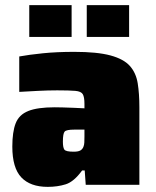

<svg xmlns="http://www.w3.org/2000/svg" viewBox="-20 -720 607 748"><path d="M166 8Q98 8 63 -29Q28 -66 28 -149Q28 -206 41 -239.5Q54 -273 90 -287.5Q126 -302 193 -302Q204 -302 224 -301.5Q244 -301 267.5 -300Q291 -299 309 -298V-315Q309 -342 302.5 -353Q296 -364 273.5 -366Q251 -368 203 -368Q167 -368 128 -366Q89 -364 55 -362V-500Q93 -507 147.5 -512.5Q202 -518 269 -518Q359 -518 410.5 -504Q462 -490 486 -463Q510 -436 516.5 -395.5Q523 -355 523 -302V0H314L310 -56H300Q268 -12 236 -2Q204 8 166 8ZM267 -129Q284 -129 292.5 -133.5Q301 -138 305 -148Q308 -155 308.5 -165Q309 -175 309 -188V-215H269Q239 -215 232 -207.5Q225 -200 225 -168Q225 -146 230.5 -137.5Q236 -129 267 -129ZM94 -576V-700H259V-576ZM318 -576V-700H483V-576Z"/></svg>

Font: Saira Black
Style: Regular
Weight: 900
Designer: Hector Gatti with collaboration of the Omnibus-Type team
Foundry: Omnibus-Type
Version: Version 1.100; ttfautohint (v1.8.3)